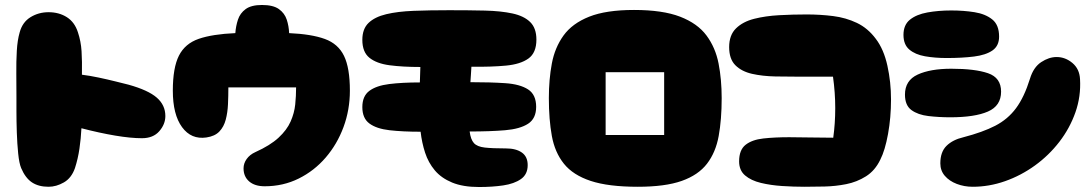

<svg xmlns="http://www.w3.org/2000/svg" viewBox="-20 -751 4383 771"><path d="M175 -1Q135 -1 108.5 -18.5Q82 -36 65 -76Q57 -95 53 -134.5Q49 -174 47.5 -219.5Q46 -265 46 -304.5Q46 -344 46 -363Q46 -409 45.5 -456.5Q45 -504 47.5 -547Q50 -590 59 -621Q70 -662 102.5 -682Q135 -702 175 -702Q217 -702 248.5 -682Q280 -662 293 -621Q305 -585 307.5 -545.5Q310 -506 309 -451Q341 -447 376.5 -439.5Q412 -432 444 -424Q476 -416 496 -411Q575 -389 609.5 -359Q644 -329 644 -285Q644 -252 619.5 -224Q595 -196 550 -196Q505 -196 442.5 -206.5Q380 -217 307 -236Q305 -195 299 -154Q293 -113 281 -76Q267 -36 236.5 -18.5Q206 -1 175 -1Z M1043 -3Q1003 -3 980.5 -22.5Q958 -42 958 -75Q958 -95 970.5 -112.5Q983 -130 1005 -140Q1065 -167 1098.5 -198Q1132 -229 1147 -263Q1162 -297 1165.5 -331.5Q1169 -366 1169 -400H897Q897 -366 895.5 -332.5Q894 -299 886.5 -270.5Q879 -242 861 -223Q843 -204 809 -199Q748 -190 711 -240.5Q674 -291 674 -387Q674 -479 698.5 -527.5Q723 -576 778 -595Q833 -614 925 -618Q927 -646 935.5 -672Q944 -698 966.5 -714.5Q989 -731 1032 -731Q1077 -731 1100 -714.5Q1123 -698 1131.5 -672Q1140 -646 1141 -618Q1231 -614 1284.5 -594.5Q1338 -575 1361.5 -526.5Q1385 -478 1385 -387Q1385 -310 1359.5 -241Q1334 -172 1288 -118.5Q1242 -65 1179.5 -34Q1117 -3 1043 -3Z M1904 0Q1839 0 1795.5 -18Q1752 -36 1726 -67Q1700 -98 1687 -138Q1674 -178 1669 -222Q1597 -222 1544.5 -228Q1492 -234 1463.5 -255Q1435 -276 1435 -321Q1435 -365 1463 -386Q1491 -407 1543 -413.5Q1595 -420 1666 -420Q1667 -451 1668 -482Q1596 -482 1544 -489Q1492 -496 1463.5 -519Q1435 -542 1435 -591Q1435 -635 1460 -659Q1485 -683 1531 -694Q1577 -705 1641 -707.5Q1705 -710 1784 -710Q1863 -710 1927 -708.5Q1991 -707 2037.5 -697Q2084 -687 2109 -662.5Q2134 -638 2134 -592Q2134 -539 2102 -516Q2070 -493 2011.5 -487.5Q1953 -482 1873 -483Q1872 -466 1871 -450.5Q1870 -435 1869 -421Q1950 -421 2009 -417Q2068 -413 2100.5 -392Q2133 -371 2133 -322Q2133 -275 2100.5 -254Q2068 -233 2008 -228Q1948 -223 1866 -223Q1870 -191 1883 -176.5Q1896 -162 1926.5 -158.5Q1957 -155 2012 -155Q2052 -155 2075.5 -138.5Q2099 -122 2099 -88Q2099 -51 2072 -32Q2045 -13 2001 -6.5Q1957 0 1904 0Z M2541 -1Q2423 -1 2352 -24.5Q2281 -48 2244.5 -93.5Q2208 -139 2196 -205Q2184 -271 2184 -357Q2184 -432 2196 -496Q2208 -560 2243 -608.5Q2278 -657 2346 -684Q2414 -711 2526 -711Q2641 -711 2711 -684Q2781 -657 2817 -608.5Q2853 -560 2865.5 -496Q2878 -432 2878 -357Q2878 -271 2866 -205Q2854 -139 2819 -93.5Q2784 -48 2717.5 -24.5Q2651 -1 2541 -1ZM2412 -209H2647V-461H2412Z M3211 -1Q3167 -1 3121 -4Q3075 -7 3035.5 -16.5Q2996 -26 2972 -46.5Q2948 -67 2948 -103Q2948 -149 2974 -169.5Q3000 -190 3045.5 -195Q3091 -200 3149 -200Q3186 -200 3233 -199Q3280 -198 3326 -198Q3330 -227 3332 -256.5Q3334 -286 3334 -317Q3334 -379 3325 -443H3198Q3145 -443 3093.5 -444Q3042 -445 3000 -454.5Q2958 -464 2933 -489Q2908 -514 2908 -562Q2908 -610 2935.5 -637Q2963 -664 3008.5 -675.5Q3054 -687 3109 -690Q3164 -693 3219 -693Q3274 -693 3325.5 -686.5Q3377 -680 3421 -659Q3465 -638 3497 -595Q3529 -553 3543.5 -487Q3558 -421 3558 -352Q3558 -279 3546 -213Q3534 -147 3515 -110Q3494 -66 3457.5 -43Q3421 -20 3378 -11.5Q3335 -3 3291 -2Q3247 -1 3211 -1Z M3781 -518Q3734 -518 3694.5 -525Q3655 -532 3631.5 -552Q3608 -572 3608 -611Q3608 -651 3634 -672Q3660 -693 3704 -701Q3748 -709 3800 -709Q3850 -709 3893.5 -702Q3937 -695 3964.5 -673Q3992 -651 3992 -604Q3992 -567 3965.5 -548.5Q3939 -530 3891.5 -524Q3844 -518 3781 -518ZM3886 -1Q3852 -1 3822 -12.5Q3792 -24 3774 -45Q3756 -66 3756 -95Q3756 -141 3781 -165.5Q3806 -190 3849 -200Q3926 -220 3976.5 -246Q4027 -272 4060 -316.5Q4093 -361 4116 -435Q4130 -481 4161 -501.5Q4192 -522 4223 -522Q4258 -522 4286.5 -498Q4315 -474 4317 -433Q4321 -364 4298.5 -300Q4276 -236 4234 -181.5Q4192 -127 4136 -86.5Q4080 -46 4016 -23.5Q3952 -1 3886 -1ZM3796 -280Q3750 -280 3708 -285Q3666 -290 3640 -309Q3614 -328 3614 -371Q3614 -428 3665 -451.5Q3716 -475 3800 -475Q3895 -475 3947.5 -457Q4000 -439 4000 -383Q4000 -326 3947 -303Q3894 -280 3796 -280Z"/></svg>

Font: Cherry Bomb One
Style: Regular
Weight: 400
Designer: satsuyako
Foundry: satsuyako
Version: Version 4.100; ttfautohint (v1.8.3)